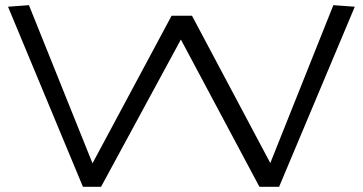

<svg xmlns="http://www.w3.org/2000/svg" viewBox="-20 -723 1404 743"><path d="M1060 0H984L680 -570L371 0H301L11 -697L92 -703L338 -91L644 -662H723L1026 -92L1270 -703L1353 -697Z"/></svg>

Font: Georama ExtraExtended Light
Style: Regular
Weight: 300
Width: 8
Designer: Jean-Baptiste Levee
Foundry: Production Type
Version: Version 1.000